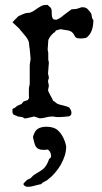

<svg xmlns="http://www.w3.org/2000/svg" viewBox="-20 -469 407 769"><path d="M29.8 -29.8Q29.8 -33.7 34.9 -35.4Q40 -37.1 42.5 -39.6Q47.9 -45.4 54.9 -47.9Q62 -50.3 64.9 -51.8Q68.8 -54.2 70.3 -57.9Q71.8 -61.5 77.1 -63.5L88.9 -67.4Q91.8 -67.4 93.8 -71.8Q95.7 -76.2 96.2 -76.7Q95.7 -79.1 95.7 -85Q95.7 -90.8 95.7 -96.2Q95.7 -103 95.7 -108.6Q95.7 -114.3 96.2 -118.2L99.1 -132.8V-208Q99.1 -209 99.6 -212.4Q100.1 -215.8 100.6 -219.7Q101.1 -223.6 101.6 -227.1Q102.1 -230.5 102.5 -231.4V-234.9Q102.1 -237.8 101.6 -243.9Q101.1 -250 100.6 -256.1Q100.1 -262.2 99.6 -267.1Q99.1 -272 99.1 -272.9Q98.6 -274.4 98.1 -277.8Q97.7 -281.2 97.2 -285.2Q96.7 -289.1 96.4 -292.5Q96.2 -295.9 96.2 -297.4Q94.7 -304.2 91.3 -310.5Q87.9 -316.9 83.5 -322.5Q79.1 -328.1 74.2 -333.7Q69.3 -339.4 64.9 -344.7Q64.5 -344.7 61.5 -348.4Q58.6 -352.1 58.6 -353L29.8 -379.9L53.2 -403.8Q54.2 -404.3 57.4 -405.8Q60.5 -407.2 64.2 -408.9Q67.9 -410.6 71.5 -412.1Q75.2 -413.6 77.1 -414.1Q78.1 -415 81.3 -415.8Q84.5 -416.5 88.1 -417Q91.8 -417.5 95 -417.7Q98.1 -418 99.1 -418Q108.4 -420.9 116 -426Q123.5 -431.2 130.9 -436.3Q138.2 -441.4 145.8 -445.3Q153.3 -449.2 163.1 -449.2H170.9Q171.4 -448.7 176.3 -444.1Q181.2 -439.5 183.6 -437.5Q187 -432.1 187 -424.1Q187 -416 187.5 -408.4Q188 -400.9 190.9 -395.5Q193.8 -390.1 203.6 -390.1Q205.1 -390.1 206.8 -390.1Q208.5 -390.1 208.5 -391.1Q210.4 -391.6 213.9 -393.3Q217.3 -395 220.9 -397.5Q224.6 -399.9 227.8 -402.3Q231 -404.8 232.4 -406.2L252.4 -421.4Q253.4 -422.4 258.8 -426Q264.2 -429.7 266.1 -431.6Q266.6 -431.6 270 -431.9Q273.4 -432.1 277.1 -432.4Q280.8 -432.6 284.2 -433.1Q287.6 -433.6 289.1 -434.1Q289.6 -434.1 292.2 -435.1Q294.9 -436 298.1 -437Q301.3 -438 303.7 -439Q306.2 -439.9 306.6 -439.9H312Q323.2 -439.9 330.3 -433.1Q337.4 -426.3 343.3 -418Q346.7 -413.6 347.4 -405.5Q348.1 -397.5 350.6 -393.6Q350.6 -392.1 352.1 -390.6L354 -388.7Q354 -365.2 347.4 -346.9Q340.8 -328.6 325.2 -317.4Q320.8 -316.4 314.9 -315.7Q309.1 -314.9 305.2 -314.9Q294.9 -314.9 290 -316.2Q285.2 -317.4 282.7 -319.8Q280.3 -322.3 278.6 -326.2Q276.9 -330.1 272.9 -335.4Q269.5 -339.8 264.9 -342.5Q260.3 -345.2 255.9 -346.4Q251.5 -347.7 247.8 -348.1Q244.1 -348.6 243.2 -348.6L222.2 -352.1L204.6 -347.2L198.7 -339.4Q196.3 -338.9 191.9 -334.7Q187.5 -330.6 183.3 -325.4Q179.2 -320.3 176.3 -314.7Q173.3 -309.1 173.3 -305.7L170.9 -270.5L173.3 -256.8V-231.4Q173.3 -230.5 174.1 -225.8Q174.8 -221.2 175.8 -218.8L172.4 -174.8L175.8 -158.2Q175.8 -154.8 174.1 -151.4Q172.4 -147.9 172.4 -142.6L175.8 -126L172.4 -107.9Q172.4 -107.4 172.4 -106.4Q172.4 -105.5 173.3 -105.5Q173.8 -102.5 176.5 -97.2Q179.2 -91.8 182.4 -85.9Q185.5 -80.1 188.2 -75Q190.9 -69.8 191.9 -67.4Q191.9 -66.9 192.9 -65.4Q193.8 -64 195.3 -64Q199.7 -61.5 203.9 -57.6Q208 -53.7 213.9 -51.8Q217.3 -50.3 222.7 -49.1Q228 -47.9 234.1 -46.4Q240.2 -44.9 246.3 -43Q252.4 -41 257.8 -38.1Q260.7 -34.2 263.4 -28.8Q266.1 -23.4 266.1 -17.1Q266.1 -11.7 264.4 -9.3Q262.7 -6.8 259.3 -4.4Q256.3 -2.4 249.5 -2.4L233.9 -1Q225.6 0 219 0Q212.4 0 208 0Q204.1 0 199.5 -1.2Q194.8 -2.4 189.5 -2.4Q175.8 -2.4 163.6 1.2Q151.4 4.9 138.7 4.9L116.7 -2.4L85.4 4.9H77.1L70.3 0Q69.3 0 64.9 -0.7Q60.5 -1.5 52.2 -2.4Q50.3 -2.4 48.3 -4.4Q46.9 -4.9 43.7 -5.9Q40.5 -6.8 33.7 -10.3Q29.8 -15.6 29.8 -20.5V-22ZM73.7 268.6Q73.7 267.6 74.2 266.6Q75.2 264.6 76.2 263.7L88.9 251Q89.4 251 91.6 250Q93.8 249 96.4 247.8Q99.1 246.6 101.1 245.4Q103 244.1 103.5 243.7Q104.5 242.7 108.6 238.5Q112.8 234.4 113.8 233.4Q119.6 229 126.5 225.1Q133.3 221.2 139.9 217Q146.5 212.9 152.8 207.8Q159.2 202.6 163.6 195.3Q164.1 194.8 165.5 192.4Q167 189.9 168.7 186.8Q170.4 183.6 171.9 180.4Q173.3 177.2 173.8 175.3Q174.3 175.3 175.3 171.9Q175.8 170.4 176.3 168.5Q177.2 167.5 180.7 164.3Q184.1 161.1 184.1 160.6Q184.6 160.2 184.6 158.2Q184.6 156.2 184.6 155.3Q184.6 148.4 181.2 141.1Q177.7 133.8 171.4 129.9Q162.6 131.3 153.8 131.3Q142.6 131.3 133.3 127Q124 122.6 119.6 109.4Q119.1 108.9 118.2 105.2Q117.2 101.6 116 97.2Q114.7 92.8 113.8 88.4Q112.8 84 112.3 81.5V79.1Q118.2 55.7 131.3 47.1Q144.5 38.6 166.5 38.6Q196.3 38.6 212.9 54Q229.5 69.3 239.7 97.2Q239.7 97.2 240.5 99.6Q241.2 102.1 242.2 105.5Q243.2 108.9 243.9 112.3Q244.6 115.7 245.1 117.7Q245.1 135.7 239.3 154.5Q233.4 173.3 223.4 190.7Q213.4 208 200.4 223.1Q187.5 238.3 173.8 248.5Q167 254.9 158.9 258.1Q150.9 261.2 144.5 268.6Q130.9 271 117.4 275.1Q104 279.3 91.3 279.3Q85.9 279.3 80.8 276.6Q75.7 273.9 73.7 268.6Z"/></svg>

Font: IM FELL English
Style: Regular
Weight: 400
Designer: Igino Marini
Foundry: Igino Marini
Version: 3.00